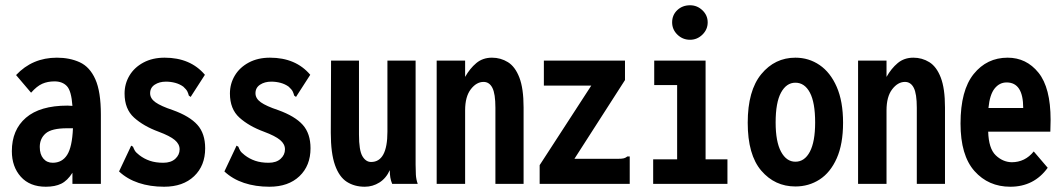

<svg xmlns="http://www.w3.org/2000/svg" viewBox="-20 -698 4040 729"><path d="M154 11Q93 11 59 -27Q25 -65 25 -124Q25 -205 78.5 -251Q132 -297 236 -297Q244 -297 255 -296Q251 -353 234 -371Q217 -389 187 -389Q161 -389 140.5 -380Q120 -371 98 -346L41 -413Q103 -479 196 -479Q245 -479 283 -461.5Q321 -444 342 -397Q363 -350 363 -263V0H255V-42Q236 -12 212.5 -0.5Q189 11 154 11ZM131 -140Q131 -112 144.5 -96Q158 -80 180 -80Q216 -80 235 -110Q254 -140 257 -211Q251 -211 245 -211Q239 -211 235 -211Q176 -211 153.5 -191.5Q131 -172 131 -140Z M603 11Q550 11 506.5 -3.5Q463 -18 432 -47L474 -136L478 -145L485 -141Q488 -133 492 -126Q496 -119 509 -109Q527 -95 549 -87.5Q571 -80 600 -80Q629 -80 645.5 -95Q662 -110 662 -131Q662 -151 643.5 -166.5Q625 -182 582 -198Q525 -219 489 -251.5Q453 -284 453 -343Q453 -380 471.5 -411Q490 -442 524.5 -460.5Q559 -479 605 -479Q703 -479 758 -414L709 -338L704 -330L697 -335Q695 -343 691.5 -350.5Q688 -358 676 -369Q662 -379 645 -383.5Q628 -388 610 -388Q585 -388 567.5 -376.5Q550 -365 550 -344Q550 -324 570.5 -309.5Q591 -295 636 -280Q700 -257 729.5 -224Q759 -191 759 -135Q759 -69 717 -29Q675 11 603 11Z M1003 11Q950 11 906.5 -3.5Q863 -18 832 -47L874 -136L878 -145L885 -141Q888 -133 892 -126Q896 -119 909 -109Q927 -95 949 -87.5Q971 -80 1000 -80Q1029 -80 1045.5 -95Q1062 -110 1062 -131Q1062 -151 1043.5 -166.5Q1025 -182 982 -198Q925 -219 889 -251.5Q853 -284 853 -343Q853 -380 871.5 -411Q890 -442 924.5 -460.5Q959 -479 1005 -479Q1103 -479 1158 -414L1109 -338L1104 -330L1097 -335Q1095 -343 1091.5 -350.5Q1088 -358 1076 -369Q1062 -379 1045 -383.5Q1028 -388 1010 -388Q985 -388 967.5 -376.5Q950 -365 950 -344Q950 -324 970.5 -309.5Q991 -295 1036 -280Q1100 -257 1129.5 -224Q1159 -191 1159 -135Q1159 -69 1117 -29Q1075 11 1003 11Z M1365 11Q1326 11 1297 -7.5Q1268 -26 1252 -71Q1236 -116 1236 -194L1237 -468H1343V-187Q1343 -127 1356 -105Q1369 -83 1389 -83Q1451 -83 1451 -198V-468H1558V-73Q1558 -53 1559 -35Q1560 -17 1566 0H1469Q1464 -12 1462 -24Q1460 -36 1460 -52Q1446 -21 1420.5 -5Q1395 11 1365 11Z M1638 0V-468H1746V-406Q1764 -438 1788.5 -458.5Q1813 -479 1848 -479Q1881 -479 1908.5 -462Q1936 -445 1952 -403.5Q1968 -362 1968 -290V0H1861V-289Q1861 -342 1849.5 -364.5Q1838 -387 1816 -387Q1789 -387 1767.5 -359Q1746 -331 1746 -279V0Z M2029 -71 2225 -373H2045V-468H2353V-394L2161 -95H2325Q2342 -95 2349 -97Q2356 -99 2362 -104H2371V0H2029Z M2460 0V-93H2551V-375H2464V-468H2659V-93H2742V0ZM2600 -547Q2572 -547 2552 -566.5Q2532 -586 2532 -613Q2532 -641 2551.5 -659.5Q2571 -678 2600 -678Q2627 -678 2647 -659Q2667 -640 2667 -613Q2667 -586 2647 -566.5Q2627 -547 2600 -547Z M3000 10Q2922 10 2870.5 -50Q2819 -110 2819 -232Q2819 -354 2870.5 -416.5Q2922 -479 3000 -479Q3051 -479 3092 -451Q3133 -423 3157 -368Q3181 -313 3181 -232Q3181 -151 3157 -97Q3133 -43 3092 -16.5Q3051 10 3000 10ZM3000 -84Q3035 -84 3055 -122Q3075 -160 3075 -233Q3075 -309 3055 -346.5Q3035 -384 3000 -384Q2966 -384 2945.5 -346.5Q2925 -309 2925 -233Q2925 -160 2945.5 -122Q2966 -84 3000 -84Z M3238 0V-468H3346V-406Q3364 -438 3388.5 -458.5Q3413 -479 3448 -479Q3481 -479 3508.5 -462Q3536 -445 3552 -403.5Q3568 -362 3568 -290V0H3461V-289Q3461 -342 3449.5 -364.5Q3438 -387 3416 -387Q3389 -387 3367.5 -359Q3346 -331 3346 -279V0Z M3816 11Q3733 11 3680 -48.5Q3627 -108 3627 -229Q3627 -355 3677 -417Q3727 -479 3806 -479Q3877 -479 3923 -422Q3969 -365 3969 -243Q3969 -232 3968.5 -220Q3968 -208 3968 -198H3732Q3734 -134 3760.5 -108.5Q3787 -83 3821 -82Q3872 -82 3905 -123L3958 -61Q3906 11 3816 11ZM3733 -288H3865Q3865 -385 3802 -385Q3775 -385 3756.5 -362Q3738 -339 3733 -288Z"/></svg>

Font: Inconsolata Condensed ExtraBold
Style: Regular
Weight: 800
Width: 3
Monospace: yes
Designer: Raph Levien, Cyreal, Brenton Simpson
Foundry: Raph Levien, Cyreal, Google
Version: Version 3.001; ttfautohint (v1.8.2.53-6de2)